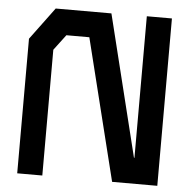

<svg xmlns="http://www.w3.org/2000/svg" viewBox="-51 -750 788 800"><g transform="rotate(5 343.0 -350.0)"><path d="M447 0 300 -592H204L155 -527V-1H50V-564L150 -699H383L529 -108H531V-700H636V0Z"/></g></svg>

Font: Turret Road ExtraBold
Style: Regular
Weight: 800
Designer: Noponies
Foundry: Noponies
Version: Version 1.001; ttfautohint (v1.8)